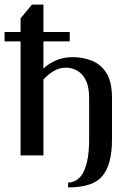

<svg xmlns="http://www.w3.org/2000/svg" viewBox="-21 -680 575 840"><path d="M277 140V119Q324 117 346.5 68Q369 19 369 -70V-250Q369 -300 354.5 -329Q340 -358 316.5 -371Q293 -384 267 -384Q238 -384 213 -368.5Q188 -353 169 -332V0H69V-499H-1V-540H69V-600L119 -660H169V-540H284V-499H169V-380Q189 -400 222 -415Q255 -430 297 -430Q340 -430 379.5 -415Q419 -400 444 -361.5Q469 -323 469 -250V-70Q469 39 427.5 89.5Q386 140 277 140Z"/></svg>

Font: El Messiri Medium
Style: Regular
Weight: 500
Designer: Mohamed Gaber
Foundry: Kief Type Foundry
Version: Version 2.020; ttfautohint (v1.8.3)